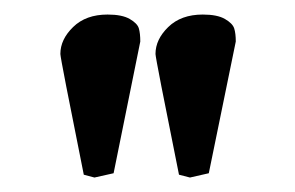

<svg xmlns="http://www.w3.org/2000/svg" viewBox="-20 -665 406 264"><path d="M109.9 -420.9 95.2 -424.8Q63 -585 63 -590.8Q63 -610.8 80.6 -627.9Q98.1 -645 127.9 -645Q147.9 -645 158.4 -638.9Q168.9 -632.8 170.9 -626Q172.9 -619.1 172.9 -607.9L136.2 -426.8ZM241.2 -420.9 226.1 -424.8Q193.8 -585 193.8 -590.8Q193.8 -610.8 211.4 -627.9Q229 -645 258.8 -645Q278.8 -645 289.3 -638.9Q299.8 -632.8 302 -626Q304.2 -619.1 304.2 -607.9L267.1 -426.8Z"/></svg>

Font: Linux Libertine
Style: Semibold
Weight: 600
Designer: Philipp H. Poll
Foundry: Philipp H. Poll
Version: Version 5.1.2 ; ttfautohint (v0.9)